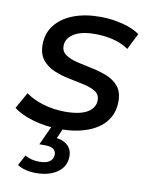

<svg xmlns="http://www.w3.org/2000/svg" viewBox="-97 -597 683 883"><g transform="rotate(10 244.5 -155.5)"><path d="M206 6Q139 6 79.5 -11.5Q20 -29 -12 -55L31 -131Q62 -107 111.5 -92Q161 -77 215 -77Q284 -77 319 -98Q354 -119 354 -155Q354 -181 333 -194.5Q312 -208 278.5 -215.5Q245 -223 207 -230.5Q169 -238 136 -252Q103 -266 81.5 -292.5Q60 -319 60 -363Q60 -416 90 -454.5Q120 -493 174 -514Q228 -535 300 -535Q352 -535 402.5 -522.5Q453 -510 485 -487L447 -411Q414 -434 373 -443.5Q332 -453 291 -453Q224 -453 190 -430.5Q156 -408 156 -374Q156 -348 177 -333.5Q198 -319 231.5 -311Q265 -303 302.5 -295.5Q340 -288 373.5 -274.5Q407 -261 428 -235.5Q449 -210 449 -166Q449 -111 418.5 -72.5Q388 -34 333 -14Q278 6 206 6ZM132 224Q106 224 84 218.5Q62 213 45 202L71 153Q86 162 103 166Q120 170 139 170Q172 170 187.5 157.5Q203 145 203 126Q203 109 190.5 100Q178 91 152 91H125L170 -7H224L199 49Q234 54 252.5 73Q271 92 271 121Q271 169 232.5 196.5Q194 224 132 224Z"/></g></svg>

Font: Montserrat Thin Medium
Style: Italic
Weight: 500
Italic angle: -11.3°
Version: Version 9.000